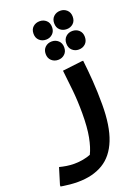

<svg xmlns="http://www.w3.org/2000/svg" viewBox="-241 -896 899 1236"><g transform="rotate(-20 208.5 -277.5)"><path d="M274 -752Q274 -781 292.5 -798Q311 -815 338 -815Q364 -815 382.5 -798Q401 -781 401 -752Q401 -722 382.5 -705.5Q364 -689 338 -689Q311 -689 292.5 -705.5Q274 -722 274 -752ZM126 -734Q126 -764 144.5 -780.5Q163 -797 190 -797Q216 -797 234.5 -780.5Q253 -764 253 -734Q253 -705 234.5 -688Q216 -671 190 -671Q163 -671 144.5 -688Q126 -705 126 -734ZM303 -603Q303 -632 321.5 -649Q340 -666 366 -666Q393 -666 411.5 -649Q430 -632 430 -603Q430 -573 411.5 -556Q393 -539 366 -539Q340 -539 321.5 -556Q303 -573 303 -603ZM155 -585Q155 -614 173.5 -631Q192 -648 219 -648Q245 -648 263.5 -631Q282 -614 282 -585Q282 -556 263.5 -539Q245 -522 219 -522Q192 -522 173.5 -539Q155 -556 155 -585ZM-13 128Q10 134 35.5 138Q61 142 88 142Q119 142 148 136.5Q177 131 200 122Q221 80 233.5 15Q246 -50 246 -147Q246 -231 238.5 -305Q231 -379 223 -446L357 -462H367Q375 -395 380.5 -319Q386 -243 386 -156Q386 -9 349.5 83Q313 175 242 217.5Q171 260 69 260Q43 260 16 257.5Q-11 255 -29 252Q-47 249 -47 249V239Z"/></g></svg>

Font: Kufam SemiBold
Style: Regular
Weight: 600
Designer: Wael Morcos, Artur Schmal
Foundry: Original Type
Version: Version 1.300; ttfautohint (v1.8.3)